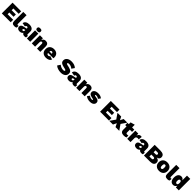

<svg xmlns="http://www.w3.org/2000/svg" viewBox="1323 -4532 8351 8351"><g transform="rotate(45 5498.5 -356.5)"><path d="M61 0V-660H593V-507H265V-400H527V-258H265V-153H606V0Z M878 -706V-186Q878 -154 888.5 -140Q899 -126 923 -126Q944 -126 965 -133L954 -19Q913 10 839 10Q752 10 714 -29Q676 -68 676 -157V-706Z M1535 -111Q1549 -111 1557 -115L1547 -7Q1513 10 1466 10Q1351 10 1324 -69Q1304 -33 1260 -11.5Q1216 10 1162 10Q1084 10 1040 -25.5Q996 -61 996 -125Q996 -236 1132 -263L1297 -298V-314Q1297 -343 1282 -359.5Q1267 -376 1240 -376Q1181 -376 1172 -309L1001 -340Q1011 -420 1075.5 -465Q1140 -510 1254 -510Q1372 -510 1434.5 -460Q1497 -410 1497 -319V-151Q1497 -111 1535 -111ZM1236 -111Q1262 -111 1279.5 -127.5Q1297 -144 1297 -175V-212L1238 -199Q1190 -187 1190 -151Q1190 -133 1202.5 -122Q1215 -111 1236 -111Z M1594 -633Q1594 -681 1620 -702Q1646 -723 1707 -723Q1768 -723 1794 -702Q1820 -681 1820 -633Q1820 -586 1794 -565Q1768 -544 1707 -544Q1646 -544 1620 -565Q1594 -586 1594 -633ZM1808 -500V0H1606V-500Z M2265 -510Q2342 -510 2385.5 -465Q2429 -420 2429 -338V0H2227V-286Q2227 -359 2175 -359Q2108 -359 2108 -264V0H1906V-500H2088L2093 -394Q2138 -510 2265 -510Z M3032 -269Q3032 -231 3027 -206H2699Q2705 -163 2725.5 -145.5Q2746 -128 2784 -128Q2843 -128 2860 -177L3022 -129Q3004 -62 2936.5 -26Q2869 10 2782 10Q2651 10 2577.5 -58.5Q2504 -127 2504 -250Q2504 -372 2577.5 -441Q2651 -510 2774 -510Q2895 -510 2963.5 -444Q3032 -378 3032 -269ZM2774 -373Q2741 -373 2723 -354.5Q2705 -336 2699 -294H2841Q2833 -373 2774 -373Z M3694 -670Q3878 -670 3989 -567L3900 -436Q3805 -517 3693 -517Q3607 -517 3607 -471Q3607 -455 3624.5 -445.5Q3642 -436 3681 -427L3781 -404Q3883 -380 3931 -335.5Q3979 -291 3979 -215Q3979 -106 3899.5 -48Q3820 10 3692 10Q3594 10 3506.5 -19Q3419 -48 3365 -99L3453 -234Q3494 -195 3559.5 -169Q3625 -143 3687 -143Q3767 -143 3769 -186Q3771 -221 3707 -234L3597 -259Q3503 -279 3449.5 -322Q3396 -365 3396 -449Q3396 -548 3475.5 -609Q3555 -670 3694 -670Z M4566 -111Q4580 -111 4588 -115L4578 -7Q4544 10 4497 10Q4382 10 4355 -69Q4335 -33 4291 -11.5Q4247 10 4193 10Q4115 10 4071 -25.5Q4027 -61 4027 -125Q4027 -236 4163 -263L4328 -298V-314Q4328 -343 4313 -359.5Q4298 -376 4271 -376Q4212 -376 4203 -309L4032 -340Q4042 -420 4106.5 -465Q4171 -510 4285 -510Q4403 -510 4465.5 -460Q4528 -410 4528 -319V-151Q4528 -111 4566 -111ZM4267 -111Q4293 -111 4310.5 -127.5Q4328 -144 4328 -175V-212L4269 -199Q4221 -187 4221 -151Q4221 -133 4233.5 -122Q4246 -111 4267 -111Z M4996 -510Q5073 -510 5116.5 -465Q5160 -420 5160 -338V0H4958V-286Q4958 -359 4906 -359Q4839 -359 4839 -264V0H4637V-500H4819L4824 -394Q4869 -510 4996 -510Z M5478 10Q5320 10 5225 -77L5306 -184Q5334 -155 5377 -136Q5420 -117 5465 -117Q5522 -117 5522 -144Q5522 -154 5513 -160.5Q5504 -167 5478 -172L5426 -182Q5325 -202 5282 -240Q5239 -278 5239 -342Q5239 -410 5302.5 -460Q5366 -510 5489 -510Q5646 -510 5723 -431L5644 -327Q5617 -352 5576 -367.5Q5535 -383 5498 -383Q5440 -383 5440 -357Q5440 -336 5494 -326L5574 -312Q5725 -285 5725 -167Q5725 -89 5662.5 -39.5Q5600 10 5478 10Z M6107 0V-660H6639V-507H6311V-400H6573V-258H6311V-153H6652V0Z M7286 0H7056L6976 -161L6897 0H6670L6847 -254L6676 -500H6905L6980 -346L7057 -500H7282L7111 -251Z M7705 -144 7718 -26Q7664 10 7573 10Q7473 10 7423 -30Q7373 -70 7373 -160V-361H7291V-500H7373V-609L7575 -665V-500H7711V-361H7575V-192Q7575 -127 7637 -127Q7676 -127 7705 -144Z M7775 0V-500H7956L7962 -383Q7999 -510 8111 -510Q8146 -510 8164 -498L8146 -334Q8120 -344 8083 -344Q8036 -344 8006.5 -318.5Q7977 -293 7977 -246V0Z M8722 -111Q8736 -111 8744 -115L8734 -7Q8700 10 8653 10Q8538 10 8511 -69Q8491 -33 8447 -11.5Q8403 10 8349 10Q8271 10 8227 -25.5Q8183 -61 8183 -125Q8183 -236 8319 -263L8484 -298V-314Q8484 -343 8469 -359.5Q8454 -376 8427 -376Q8368 -376 8359 -309L8188 -340Q8198 -420 8262.5 -465Q8327 -510 8441 -510Q8559 -510 8621.5 -460Q8684 -410 8684 -319V-151Q8684 -111 8722 -111ZM8423 -111Q8449 -111 8466.5 -127.5Q8484 -144 8484 -175V-212L8425 -199Q8377 -187 8377 -151Q8377 -133 8389.5 -122Q8402 -111 8423 -111Z M8805 0V-660H9156Q9399 -659 9399 -483Q9399 -423 9363 -383Q9327 -343 9257 -333V-332Q9336 -322 9376 -281Q9416 -240 9416 -176Q9416 0 9177 0ZM9001 -398H9115Q9190 -398 9190 -457Q9190 -516 9115 -516H9001ZM9001 -138H9130Q9207 -138 9207 -198Q9207 -257 9130 -257H9001Z M9539.5 -440.5Q9614 -510 9737 -510Q9860 -510 9934.5 -440.5Q10009 -371 10009 -250Q10009 -129 9934.5 -59.5Q9860 10 9737 10Q9614 10 9539.5 -59.5Q9465 -129 9465 -250Q9465 -371 9539.5 -440.5ZM9789 -343.5Q9772 -371 9737 -371Q9702 -371 9685 -343.5Q9668 -316 9668 -250Q9668 -184 9685 -156.5Q9702 -129 9737 -129Q9772 -129 9789 -156.5Q9806 -184 9806 -250Q9806 -316 9789 -343.5Z M10286 -706V-186Q10286 -154 10296.5 -140Q10307 -126 10331 -126Q10352 -126 10373 -133L10362 -19Q10321 10 10247 10Q10160 10 10122 -29Q10084 -68 10084 -157V-706Z M10746 -706H10948V0H10766L10760 -99Q10738 -48 10696.5 -19Q10655 10 10599 10Q10506 10 10454 -58Q10402 -126 10402 -248Q10402 -372 10455.5 -441Q10509 -510 10602 -510Q10703 -510 10746 -415ZM10677 -134Q10746 -134 10746 -251Q10746 -365 10677 -365Q10605 -365 10605 -250Q10605 -134 10677 -134Z"/></g></svg>

Font: Elaine Sans ExtraBold
Style: Regular
Weight: 800
Designer: Wei Huang
Foundry: Wei Huang
Version: Version 2.001;December 24, 2019;FontCreator 12.0.0.2547 64-b